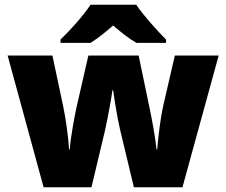

<svg xmlns="http://www.w3.org/2000/svg" viewBox="-20 -786 950 806"><path d="M552 -766H360C330 -720 272 -656 234 -620V-606H360C395 -628 420 -649 455 -679C490 -649 518 -626 553 -606H677V-620C643 -654 583 -720 552 -766ZM484 -242 542 0H746L898 -553H714L665 -341C655 -298 644 -213 640 -159H637C632 -211 617 -289 609 -327L562 -553H351L300 -330C296 -311 276 -212 273 -159H270C267 -212 255 -294 245 -341L200 -553H12L163 0H364L420 -235C433 -292 448 -377 452 -407H455C459 -377 472 -292 484 -242Z"/></svg>

Font: Noto Sans Thai Looped Black
Style: Regular
Weight: 900
Designer: Sasikarn Vongin, Ben Mitchell
Foundry: The Fontpad Ltd
Version: Version 1.001